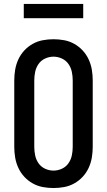

<svg xmlns="http://www.w3.org/2000/svg" viewBox="-20 -941 540 969"><path d="M250 8Q223 8 196 3Q169 -2 145 -15.5Q121 -29 102.5 -49Q84 -69 72.5 -94Q61 -119 56.5 -146Q52 -173 52 -200V-535Q52 -562 56.5 -589Q61 -616 72.5 -641Q84 -666 102.5 -686Q121 -706 145 -719.5Q169 -733 196 -738Q223 -743 250 -743Q277 -743 304 -738Q331 -733 355 -719.5Q379 -706 397.5 -686Q416 -666 427.5 -641Q439 -616 443.5 -589Q448 -562 448 -535V-200Q448 -173 443.5 -146Q439 -119 427.5 -94Q416 -69 397.5 -49Q379 -29 355 -15.5Q331 -2 304 3Q277 8 250 8ZM250 -80Q272 -80 292.5 -89.5Q313 -99 325.5 -117Q338 -135 342.5 -156.5Q347 -178 347 -200V-535Q347 -557 342.5 -578.5Q338 -600 325.5 -618Q313 -636 292.5 -645.5Q272 -655 250 -655Q228 -655 207.5 -645.5Q187 -636 174.5 -618Q162 -600 157.5 -578.5Q153 -557 153 -535V-200Q153 -178 157.5 -156.5Q162 -135 174.5 -117Q187 -99 207.5 -89.5Q228 -80 250 -80ZM100 -849V-921H400V-849Z"/></svg>

Font: Iosevka Curly Semibold
Style: Regular
Weight: 600
Monospace: yes
Designer: Belleve Invis
Foundry: Belleve Invis
Version: Version 22.1.2; ttfautohint (v1.8.4)